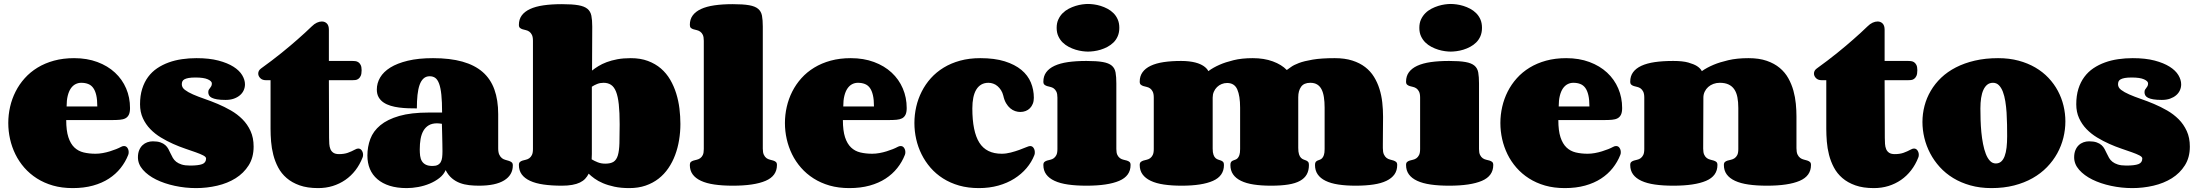

<svg xmlns="http://www.w3.org/2000/svg" viewBox="-20 -942 11148 974"><path d="M392.1 -522Q376.5 -522 362.8 -514.9Q349.1 -507.8 339.1 -493.2Q329.1 -478.5 323.5 -455.8Q317.9 -433.1 317.9 -401.9H473.6Q473.6 -436 468.3 -459.2Q462.9 -482.4 452.6 -496.3Q442.4 -510.3 427 -516.1Q411.6 -522 392.1 -522ZM356 -647Q421.4 -647 473.9 -627.4Q526.4 -607.9 563.2 -573.7Q600.1 -539.6 619.9 -493.4Q639.6 -447.3 639.6 -394Q639.6 -372.1 633.5 -359.9Q627.4 -347.7 616.2 -341.8Q605 -335.9 588.4 -334.5Q571.8 -333 550.8 -333H315.9Q315.9 -279.3 326.9 -245.8Q337.9 -212.4 357.4 -193.8Q377 -175.3 404.3 -168.7Q431.6 -162.1 464.8 -162.1Q482.4 -162.1 501.2 -165.5Q520 -168.9 537.4 -174.3Q554.7 -179.7 569.3 -185.5Q584 -191.4 593.8 -196.8Q601.6 -201.2 608.9 -201.2Q620.1 -201.2 626.5 -191.7Q632.8 -182.1 632.8 -170.4Q632.8 -166.5 632.3 -163.1Q631.8 -159.7 630.4 -156.2Q616.2 -120.1 591.8 -89.4Q567.4 -58.6 532.5 -35.9Q497.6 -13.2 451.7 -0.5Q405.8 12.2 348.6 12.2Q293.9 12.2 248.8 -0.7Q203.6 -13.7 167.2 -36.9Q130.9 -60.1 103.5 -91.3Q76.2 -122.6 58.1 -159.4Q40 -196.3 31 -236.6Q22 -276.9 22 -317.9Q22 -359.4 31.2 -400.1Q40.5 -440.9 59.1 -477.5Q77.6 -514.2 105.5 -545.2Q133.3 -576.2 170.4 -598.9Q207.5 -621.6 253.9 -634.3Q300.3 -647 356 -647Z M1054.7 -519Q1054.7 -530.3 1034.2 -539.6Q1013.7 -548.8 971.7 -548.8Q950.2 -548.8 936.8 -546.4Q923.3 -543.9 915.5 -539.6Q907.7 -535.2 905 -528.8Q902.3 -522.5 902.3 -514.2Q902.3 -498 918 -486.1Q933.6 -474.1 959.2 -462.9Q984.9 -451.7 1017.6 -440.4Q1050.3 -429.2 1084.5 -414.8Q1118.7 -400.4 1151.4 -381.6Q1184.1 -362.8 1209.7 -337.2Q1235.4 -311.5 1251 -277.3Q1266.6 -243.2 1266.6 -198.2Q1266.6 -143.1 1241.5 -103.3Q1216.3 -63.5 1175.3 -37.8Q1134.3 -12.2 1081.8 0Q1029.3 12.2 974.6 12.2Q919.4 12.2 866.5 0.7Q813.5 -10.7 772 -31.2Q730.5 -51.8 705.1 -80.6Q679.7 -109.4 679.7 -144Q679.7 -164.6 686 -179.9Q692.4 -195.3 702.9 -205.3Q713.4 -215.3 727.1 -220.2Q740.7 -225.1 755.4 -225.1Q778.8 -225.1 793.9 -219.7Q809.1 -214.4 818.6 -205.8Q828.1 -197.3 834 -186.3Q839.8 -175.3 845.2 -163.6Q850.6 -151.9 856.9 -140.9Q863.3 -129.9 874 -121.3Q884.8 -112.8 901.6 -107.4Q918.5 -102.1 944.3 -102.1Q985.8 -102.1 1005.6 -109.4Q1025.4 -116.7 1025.4 -138.2Q1025.4 -146 1011 -153.6Q996.6 -161.1 973.1 -169.4Q949.7 -177.7 919.4 -188Q889.2 -198.2 857.9 -212.2Q826.7 -226.1 796.4 -244.4Q766.1 -262.7 742.7 -286.9Q719.2 -311 704.8 -342.3Q690.4 -373.5 690.4 -413.1Q690.4 -456.5 701.2 -491Q711.9 -525.4 731.2 -551.5Q750.5 -577.6 777.3 -595.7Q804.2 -613.8 835.9 -625.2Q867.7 -636.7 903.3 -641.8Q939 -647 976.6 -647Q1041.5 -647 1087.9 -634.8Q1134.3 -622.6 1164.3 -603.5Q1194.3 -584.5 1208.5 -560.8Q1222.7 -537.1 1222.7 -514.2Q1222.7 -498 1216.1 -483.6Q1209.5 -469.2 1196.8 -458.5Q1184.1 -447.8 1166 -441.4Q1147.9 -435.1 1124.5 -435.1Q1098.1 -435.1 1081.3 -438Q1064.5 -440.9 1054.4 -446Q1044.4 -451.2 1040.5 -458.3Q1036.6 -465.3 1036.6 -474.1Q1036.6 -482.9 1039.6 -487.3Q1042.5 -491.7 1045.7 -495.8Q1048.8 -500 1051.8 -504.9Q1054.7 -509.8 1054.7 -519Z M1649.4 -243.2Q1649.4 -227.1 1650.4 -212.2Q1651.4 -197.3 1656.2 -185.5Q1661.1 -173.8 1671.4 -167Q1681.6 -160.2 1699.7 -160.2Q1725.1 -160.2 1743.9 -166.7Q1762.7 -173.3 1782.7 -184.1Q1790.5 -188.5 1797.4 -188.5Q1808.6 -188.5 1815.2 -178.7Q1821.8 -168.9 1821.8 -156.7Q1821.8 -148.4 1819.3 -143.1Q1805.2 -106.9 1783 -78.1Q1760.7 -49.3 1731.7 -29.3Q1702.6 -9.3 1668 1.5Q1633.3 12.2 1593.8 12.2Q1539.1 12.2 1500 -1.7Q1460.9 -15.6 1434.1 -38.8Q1407.2 -62 1391.1 -92.5Q1375 -123 1366.5 -156.5Q1357.9 -189.9 1355.2 -223.9Q1352.5 -257.8 1352.5 -288.1V-535.2H1328.6Q1310.5 -535.2 1300.3 -545.7Q1290 -556.2 1290 -568.8Q1290 -584 1303.7 -594.2Q1360.8 -635.3 1408.2 -673.6Q1455.6 -711.9 1489.7 -742.2Q1529.8 -777.3 1561.5 -808.1Q1574.2 -820.8 1587.4 -826.9Q1600.6 -833 1612.8 -833Q1627.9 -833 1638.2 -822.8Q1648.4 -812.5 1648.4 -791V-632.8H1767.6Q1773.4 -632.8 1781.5 -632.1Q1789.6 -631.3 1796.9 -627Q1804.2 -622.6 1809.3 -613Q1814.5 -603.5 1814.5 -585.9Q1814.5 -566.9 1809.6 -556.6Q1804.7 -546.4 1797.4 -541.5Q1790 -536.6 1782 -535.9Q1773.9 -535.2 1767.6 -535.2H1648.4Z M2174.3 -100.1Q2190.4 -100.1 2200.4 -105.2Q2210.4 -110.4 2215.8 -119.9Q2221.2 -129.4 2222.9 -143.3Q2224.6 -157.2 2224.6 -174.8Q2224.6 -189.9 2224.1 -213.4Q2223.6 -236.8 2223.1 -259.3Q2222.2 -285.6 2221.7 -314Q2214.8 -314.9 2208.7 -315.7Q2202.6 -316.4 2196.8 -316.4Q2171.9 -316.4 2155 -306.4Q2138.2 -296.4 2127.9 -278.6Q2117.7 -260.7 2113.5 -236.6Q2109.4 -212.4 2109.4 -184.1Q2109.4 -167 2111.3 -151.6Q2113.3 -136.2 2120.1 -124.8Q2127 -113.3 2139.9 -106.7Q2152.8 -100.1 2174.3 -100.1ZM2409.7 0Q2384.8 0 2360.1 -2.7Q2335.4 -5.4 2313.2 -13.7Q2291 -22 2272.5 -37.6Q2253.9 -53.2 2240.7 -79.1Q2231 -56.2 2209.2 -39.1Q2187.5 -22 2159.9 -10.5Q2132.3 1 2101.8 6.6Q2071.3 12.2 2043.5 12.2Q1994.1 12.2 1957 0.5Q1919.9 -11.2 1894.5 -33Q1869.1 -54.7 1856.4 -85Q1843.8 -115.2 1843.8 -152.8Q1843.8 -197.3 1858.6 -237.1Q1873.5 -276.9 1909.4 -306.6Q1945.3 -336.4 2005.4 -353.8Q2065.4 -371.1 2155.8 -371.1H2222.7Q2222.7 -425.3 2219 -460.9Q2215.3 -496.6 2207.5 -517.6Q2199.7 -538.6 2188 -546.9Q2176.3 -555.2 2159.7 -555.2Q2141.1 -555.2 2128.7 -543.9Q2116.2 -532.7 2108.6 -511.5Q2101.1 -490.2 2097.9 -460.2Q2094.7 -430.2 2094.7 -392.1Q2073.7 -392.1 2050.5 -392.8Q2027.3 -393.6 2004.6 -396.5Q1981.9 -399.4 1961.7 -405.5Q1941.4 -411.6 1925.8 -422.1Q1910.2 -432.6 1900.9 -448.7Q1891.6 -464.8 1891.6 -487.8Q1891.6 -520 1908.4 -548.8Q1925.3 -577.6 1960.2 -599.4Q1995.1 -621.1 2048.8 -634Q2102.5 -647 2176.8 -647Q2263.2 -647 2325.7 -629.4Q2388.2 -611.8 2428.5 -576.7Q2468.8 -541.5 2488 -488Q2507.3 -434.6 2507.3 -362.8V-189.9Q2507.3 -168.9 2512.9 -157.2Q2518.6 -145.5 2526.6 -139.4Q2534.7 -133.3 2544.4 -130.9Q2554.2 -128.4 2562.3 -125.7Q2570.3 -123 2575.9 -118.4Q2581.5 -113.8 2581.5 -103Q2581.5 -54.2 2537.8 -27.1Q2494.1 0 2409.7 0Z M2983.4 -584Q2997.1 -595.2 3015.4 -606.4Q3033.7 -617.7 3057.6 -626.7Q3081.5 -635.7 3111.8 -641.4Q3142.1 -647 3179.7 -647Q3229 -647 3266.8 -632.8Q3304.7 -618.7 3332.8 -594.5Q3360.8 -570.3 3379.9 -537.6Q3398.9 -504.9 3410.4 -467.8Q3421.9 -430.7 3426.8 -391.1Q3431.6 -351.6 3431.6 -313Q3431.6 -272 3425 -231.9Q3418.5 -191.9 3405 -155.8Q3391.6 -119.6 3370.6 -88.9Q3349.6 -58.1 3320.8 -35.6Q3292 -13.2 3255.1 -0.5Q3218.3 12.2 3172.4 12.2Q3129.9 12.2 3096.9 5.1Q3064 -2 3038.8 -12.7Q3013.7 -23.4 2995.8 -36.4Q2978 -49.3 2966.3 -61Q2959.5 -46.9 2948.7 -35.4Q2938 -23.9 2921.9 -16.1Q2905.8 -8.3 2883.1 -4.2Q2860.4 0 2830.6 0Q2777.8 0 2737.3 -5.9Q2696.8 -11.7 2668.9 -24.7Q2641.1 -37.6 2626.7 -57.4Q2612.3 -77.1 2612.3 -105Q2612.3 -115.7 2617.7 -120.4Q2623 -125 2630.9 -127.4Q2638.7 -129.9 2647.9 -131.8Q2657.2 -133.8 2665 -139.4Q2672.9 -145 2678.2 -155.5Q2683.6 -166 2683.6 -186V-734.9Q2683.6 -754.9 2678.2 -765.4Q2672.9 -775.9 2665 -781.5Q2657.2 -787.1 2647.9 -789.1Q2638.7 -791 2630.9 -793.5Q2623 -795.9 2617.7 -800.5Q2612.3 -805.2 2612.3 -815.9Q2612.3 -843.8 2626.7 -863.5Q2641.1 -883.3 2668.9 -896.2Q2696.8 -909.2 2737.3 -915Q2777.8 -920.9 2830.6 -920.9Q2883.3 -920.9 2913.8 -915.5Q2944.3 -910.2 2960 -897.2Q2975.6 -884.3 2980 -862.3Q2984.4 -840.3 2984.4 -807.1ZM3041.5 -522Q3024.4 -522 3009.5 -516.1Q2994.6 -510.3 2982.4 -502V-188Q2982.4 -173.8 2982.4 -160.2Q2982.4 -146.5 2981.4 -133.8Q2995.1 -125.5 3012.2 -118.7Q3029.3 -111.8 3050.3 -111.8Q3077.6 -111.8 3092.5 -121.3Q3107.4 -130.9 3114.3 -153.8Q3121.1 -176.8 3122.3 -215.1Q3123.5 -253.4 3123.5 -311Q3123.5 -371.6 3119.1 -412.4Q3114.7 -453.1 3105 -477.3Q3095.2 -501.5 3079.6 -511.7Q3064 -522 3041.5 -522Z M3849.6 -188Q3849.6 -168 3855 -156.7Q3860.4 -145.5 3868.2 -139.9Q3876 -134.3 3885.5 -132.1Q3895 -129.9 3902.8 -127.4Q3910.6 -125 3916 -120.4Q3921.4 -115.7 3921.4 -105Q3921.4 -49.3 3863.8 -24.7Q3806.2 0 3697.3 0Q3645 0 3604.5 -5.9Q3564 -11.7 3536.1 -24.7Q3508.3 -37.6 3493.9 -57.4Q3479.5 -77.1 3479.5 -105Q3479.5 -115.7 3484.6 -120.4Q3489.7 -125 3497.8 -127.4Q3505.9 -129.9 3514.9 -131.8Q3523.9 -133.8 3532 -139.4Q3540 -145 3545.2 -155.5Q3550.3 -166 3550.3 -186V-734.9Q3550.3 -754.9 3545.2 -765.4Q3540 -775.9 3532 -781.5Q3523.9 -787.1 3514.9 -789.1Q3505.9 -791 3497.8 -793.5Q3489.7 -795.9 3484.6 -800.5Q3479.5 -805.2 3479.5 -815.9Q3479.5 -843.8 3493.9 -863.5Q3508.3 -883.3 3536.1 -896.2Q3564 -909.2 3604.5 -915Q3645 -920.9 3697.3 -920.9Q3750 -920.9 3780.3 -915.5Q3810.5 -910.2 3825.9 -897.2Q3841.3 -884.3 3845.5 -862.3Q3849.6 -840.3 3849.6 -807.1Z M4332 -522Q4316.4 -522 4302.7 -514.9Q4289.1 -507.8 4279.1 -493.2Q4269 -478.5 4263.4 -455.8Q4257.8 -433.1 4257.8 -401.9H4413.6Q4413.6 -436 4408.2 -459.2Q4402.8 -482.4 4392.6 -496.3Q4382.3 -510.3 4366.9 -516.1Q4351.6 -522 4332 -522ZM4295.9 -647Q4361.3 -647 4413.8 -627.4Q4466.3 -607.9 4503.2 -573.7Q4540 -539.6 4559.8 -493.4Q4579.6 -447.3 4579.6 -394Q4579.6 -372.1 4573.5 -359.9Q4567.4 -347.7 4556.2 -341.8Q4544.9 -335.9 4528.3 -334.5Q4511.7 -333 4490.7 -333H4255.9Q4255.9 -279.3 4266.8 -245.8Q4277.8 -212.4 4297.4 -193.8Q4316.9 -175.3 4344.2 -168.7Q4371.6 -162.1 4404.8 -162.1Q4422.4 -162.1 4441.2 -165.5Q4460 -168.9 4477.3 -174.3Q4494.6 -179.7 4509.3 -185.5Q4523.9 -191.4 4533.7 -196.8Q4541.5 -201.2 4548.8 -201.2Q4560.1 -201.2 4566.4 -191.7Q4572.8 -182.1 4572.8 -170.4Q4572.8 -166.5 4572.3 -163.1Q4571.8 -159.7 4570.3 -156.2Q4556.2 -120.1 4531.7 -89.4Q4507.3 -58.6 4472.4 -35.9Q4437.5 -13.2 4391.6 -0.5Q4345.7 12.2 4288.6 12.2Q4233.9 12.2 4188.7 -0.7Q4143.6 -13.7 4107.2 -36.9Q4070.8 -60.1 4043.5 -91.3Q4016.1 -122.6 3998 -159.4Q3980 -196.3 3970.9 -236.6Q3961.9 -276.9 3961.9 -317.9Q3961.9 -359.4 3971.2 -400.1Q3980.5 -440.9 3999 -477.5Q4017.6 -514.2 4045.4 -545.2Q4073.2 -576.2 4110.4 -598.9Q4147.5 -621.6 4193.8 -634.3Q4240.2 -647 4295.9 -647Z M4952.6 -647Q5025.4 -647 5076.9 -630.9Q5128.4 -614.7 5161.4 -587.4Q5194.3 -560.1 5209.5 -523.4Q5224.6 -486.8 5224.6 -445.8Q5224.6 -428.7 5219.2 -415.5Q5213.9 -402.3 5204.8 -393.1Q5195.8 -383.8 5183.1 -378.9Q5170.4 -374 5155.8 -374Q5143.1 -374 5129.9 -378.4Q5116.7 -382.8 5105 -392.6Q5093.3 -402.3 5084 -418Q5074.7 -433.6 5069.8 -456.1Q5065.9 -472.2 5058.1 -484.4Q5050.3 -496.6 5040.3 -505.1Q5030.3 -513.7 5018.3 -517.8Q5006.3 -522 4994.6 -522Q4973.6 -522 4958.3 -513.2Q4942.9 -504.4 4932.6 -487.5Q4922.4 -470.7 4917.5 -446.5Q4912.6 -422.4 4912.6 -392.1Q4912.6 -274.9 4948 -218.5Q4983.4 -162.1 5061.5 -162.1Q5084 -162.1 5107.4 -168.2Q5130.9 -174.3 5150.9 -181.6Q5170.9 -189 5185.5 -195.1Q5200.2 -201.2 5205.6 -201.2Q5216.8 -201.2 5223.1 -191.7Q5229.5 -182.1 5229.5 -169.9Q5229.5 -166 5229.2 -162.6Q5229 -159.2 5227.5 -155.8Q5213.4 -119.6 5187.5 -89.1Q5161.6 -58.6 5125.7 -35.9Q5089.8 -13.2 5044.4 -0.5Q4999 12.2 4945.8 12.2Q4891.1 12.2 4845.7 -0.7Q4800.3 -13.7 4763.9 -36.9Q4727.5 -60.1 4700.4 -91.3Q4673.3 -122.6 4655 -159.4Q4636.7 -196.3 4627.7 -236.6Q4618.7 -276.9 4618.7 -317.9Q4618.7 -359.4 4627.9 -400.1Q4637.2 -440.9 4655.8 -477.5Q4674.3 -514.2 4702.1 -545.2Q4730 -576.2 4767.1 -598.9Q4804.2 -621.6 4850.6 -634.3Q4897 -647 4952.6 -647Z M5340.3 -800.8Q5340.3 -825.2 5348.9 -843.5Q5357.4 -861.8 5370.8 -875.2Q5384.3 -888.7 5401.6 -897.7Q5418.9 -906.7 5436.5 -912.1Q5454.1 -917.5 5470.5 -919.7Q5486.8 -921.9 5499 -921.9Q5512.2 -921.9 5529.1 -919.7Q5545.9 -917.5 5563.5 -912.1Q5581.1 -906.7 5598.1 -897.7Q5615.2 -888.7 5628.7 -875.2Q5642.1 -861.8 5650.1 -843.5Q5658.2 -825.2 5658.2 -800.8Q5658.2 -776.9 5650.1 -758.3Q5642.1 -739.7 5628.7 -726.6Q5615.2 -713.4 5598.1 -704.3Q5581.1 -695.3 5563.5 -689.9Q5545.9 -684.6 5529.1 -682.4Q5512.2 -680.2 5499 -680.2Q5486.8 -680.2 5470.5 -682.4Q5454.1 -684.6 5436.5 -689.9Q5418.9 -695.3 5401.6 -704.3Q5384.3 -713.4 5370.8 -726.6Q5357.4 -739.7 5348.9 -758.1Q5340.3 -776.4 5340.3 -800.8ZM5643.1 -186Q5643.1 -166.5 5648.4 -155.8Q5653.8 -145 5661.9 -139.4Q5669.9 -133.8 5679.2 -131.8Q5688.5 -129.9 5696.5 -127.4Q5704.6 -125 5710 -120.4Q5715.3 -115.7 5715.3 -105Q5715.3 -49.3 5657.7 -24.7Q5600.1 0 5491.2 0Q5438.5 0 5397.9 -5.9Q5357.4 -11.7 5329.6 -24.7Q5301.8 -37.6 5287.4 -57.4Q5272.9 -77.1 5272.9 -105Q5272.9 -115.7 5278.3 -120.4Q5283.7 -125 5291.5 -127.4Q5299.3 -129.9 5308.6 -131.8Q5317.9 -133.8 5325.7 -139.4Q5333.5 -145 5338.9 -155.5Q5344.2 -166 5344.2 -186V-446.8Q5344.2 -466.3 5338.9 -477.1Q5333.5 -487.8 5325.7 -493.4Q5317.9 -499 5308.6 -501Q5299.3 -502.9 5291.5 -505.4Q5283.7 -507.8 5278.3 -512.5Q5272.9 -517.1 5272.9 -527.8Q5272.9 -555.7 5287.4 -575.4Q5301.8 -595.2 5329.6 -608.2Q5357.4 -621.1 5397.9 -627Q5438.5 -632.8 5491.2 -632.8Q5543.9 -632.8 5574.2 -627.4Q5604.5 -622.1 5619.9 -609.1Q5635.3 -596.2 5639.2 -574.2Q5643.1 -552.2 5643.1 -519Z M6507.8 -586.9Q6516.1 -592.3 6529.5 -602.3Q6543 -612.3 6569.3 -622.3Q6595.7 -632.3 6639.2 -639.6Q6682.6 -647 6751 -647Q6802.2 -647 6840.3 -634.8Q6878.4 -622.6 6905.5 -601.6Q6932.6 -580.6 6950.2 -552Q6967.8 -523.4 6978 -490.5Q6988.3 -457.5 6992.2 -421.9Q6996.1 -386.2 6996.1 -351.1V-346.2Q6995.6 -288.1 6995.4 -256.6Q6995.1 -225.1 6995.1 -210.4Q6995.1 -195.8 6995.1 -193.1Q6995.1 -190.4 6995.1 -190.4Q6995.1 -169.9 7000.5 -158.4Q7005.9 -147 7013.9 -140.9Q7022 -134.8 7031.5 -132.6Q7041 -130.4 7049.1 -127.7Q7057.1 -125 7062.5 -120.4Q7067.9 -115.7 7067.9 -105Q7067.9 -77.1 7054 -57.4Q7040 -37.6 7013.2 -24.7Q6986.3 -11.7 6947 -5.9Q6907.7 0 6856.9 0Q6807.6 0 6769.3 -5.9Q6731 -11.7 6704.6 -24.7Q6678.2 -37.6 6664.6 -57.4Q6650.9 -77.1 6650.9 -105Q6650.9 -115.7 6654.5 -120.4Q6658.2 -125 6663.6 -127.4Q6668.9 -129.9 6675.3 -131.8Q6681.6 -133.8 6687 -139.4Q6692.4 -145 6696 -155.5Q6699.7 -166 6699.7 -186V-396Q6699.7 -425.8 6696 -449.2Q6692.4 -472.7 6684.1 -488.8Q6675.8 -504.9 6661.9 -513.4Q6647.9 -522 6627 -522Q6594.7 -522 6580.3 -501.7Q6565.9 -481.4 6565.9 -449.2V-191.9Q6565.9 -170.9 6569.8 -159.2Q6573.7 -147.5 6579.8 -141.4Q6585.9 -135.3 6593 -132.8Q6600.1 -130.4 6606.2 -127.7Q6612.3 -125 6616.2 -120.4Q6620.1 -115.7 6620.1 -105Q6620.1 -77.1 6609.1 -57.4Q6598.1 -37.6 6575 -24.7Q6551.8 -11.7 6515.4 -5.9Q6479 0 6427.7 0Q6378.4 0 6340.1 -5.9Q6301.8 -11.7 6275.4 -24.7Q6249 -37.6 6235.4 -57.4Q6221.7 -77.1 6221.7 -105Q6221.7 -115.7 6225.3 -120.4Q6229 -125 6234.4 -127.4Q6239.7 -129.9 6246.3 -131.8Q6252.9 -133.8 6258.3 -139.4Q6263.7 -145 6267.3 -155.5Q6271 -166 6271 -186V-396Q6271 -455.6 6256.6 -488.3Q6242.2 -521 6205.1 -521Q6190.4 -521 6177.2 -515.6Q6164.1 -510.3 6153.8 -500.2Q6143.6 -490.2 6137.7 -476.6Q6131.8 -462.9 6131.8 -446.8V-188Q6131.8 -168 6136 -156.7Q6140.1 -145.5 6146.5 -139.9Q6152.8 -134.3 6160.4 -132.1Q6168 -129.9 6174.3 -127.4Q6180.7 -125 6184.8 -120.4Q6189 -115.7 6189 -105Q6189 -49.3 6133.5 -24.7Q6078.1 0 5974.1 0Q5923.8 0 5884.3 -5.9Q5844.7 -11.7 5817.6 -24.7Q5790.5 -37.6 5776.1 -57.4Q5761.7 -77.1 5761.7 -105Q5761.7 -115.7 5767.1 -120.4Q5772.5 -125 5780.3 -127.4Q5788.1 -129.9 5797.4 -131.8Q5806.6 -133.8 5814.5 -139.4Q5822.3 -145 5827.6 -155.5Q5833 -166 5833 -186V-446.8Q5833 -466.3 5827.6 -477.1Q5822.3 -487.8 5814.5 -493.4Q5806.6 -499 5797.4 -501Q5788.1 -502.9 5780.3 -505.4Q5772.5 -507.8 5767.1 -512.5Q5761.7 -517.1 5761.7 -527.8Q5761.7 -555.7 5775.9 -575.4Q5790 -595.2 5817.1 -608.2Q5844.2 -621.1 5883.3 -627Q5922.4 -632.8 5971.7 -632.8Q5994.1 -632.8 6012.2 -630.6Q6030.3 -628.4 6044.2 -624.8Q6058.1 -621.1 6068.4 -616.5Q6078.6 -611.8 6085.9 -606.9Q6103 -595.2 6109.9 -581.1Q6133.8 -599.1 6167.5 -613.8Q6196.3 -626.5 6237.8 -636.7Q6279.3 -647 6335 -647Q6392.6 -647 6437 -630.6Q6481.4 -614.3 6507.8 -586.9Z M7180.2 -800.8Q7180.2 -825.2 7188.7 -843.5Q7197.3 -861.8 7210.7 -875.2Q7224.1 -888.7 7241.5 -897.7Q7258.8 -906.7 7276.4 -912.1Q7293.9 -917.5 7310.3 -919.7Q7326.7 -921.9 7338.9 -921.9Q7352.1 -921.9 7368.9 -919.7Q7385.7 -917.5 7403.3 -912.1Q7420.9 -906.7 7438 -897.7Q7455.1 -888.7 7468.5 -875.2Q7481.9 -861.8 7490 -843.5Q7498 -825.2 7498 -800.8Q7498 -776.9 7490 -758.3Q7481.9 -739.7 7468.5 -726.6Q7455.1 -713.4 7438 -704.3Q7420.9 -695.3 7403.3 -689.9Q7385.7 -684.6 7368.9 -682.4Q7352.1 -680.2 7338.9 -680.2Q7326.7 -680.2 7310.3 -682.4Q7293.9 -684.6 7276.4 -689.9Q7258.8 -695.3 7241.5 -704.3Q7224.1 -713.4 7210.7 -726.6Q7197.3 -739.7 7188.7 -758.1Q7180.2 -776.4 7180.2 -800.8ZM7482.9 -186Q7482.9 -166.5 7488.3 -155.8Q7493.7 -145 7501.7 -139.4Q7509.8 -133.8 7519 -131.8Q7528.3 -129.9 7536.4 -127.4Q7544.4 -125 7549.8 -120.4Q7555.2 -115.7 7555.2 -105Q7555.2 -49.3 7497.6 -24.7Q7439.9 0 7331.1 0Q7278.3 0 7237.8 -5.9Q7197.3 -11.7 7169.4 -24.7Q7141.6 -37.6 7127.2 -57.4Q7112.8 -77.1 7112.8 -105Q7112.8 -115.7 7118.2 -120.4Q7123.5 -125 7131.3 -127.4Q7139.2 -129.9 7148.4 -131.8Q7157.7 -133.8 7165.5 -139.4Q7173.3 -145 7178.7 -155.5Q7184.1 -166 7184.1 -186V-446.8Q7184.1 -466.3 7178.7 -477.1Q7173.3 -487.8 7165.5 -493.4Q7157.7 -499 7148.4 -501Q7139.2 -502.9 7131.3 -505.4Q7123.5 -507.8 7118.2 -512.5Q7112.8 -517.1 7112.8 -527.8Q7112.8 -555.7 7127.2 -575.4Q7141.6 -595.2 7169.4 -608.2Q7197.3 -621.1 7237.8 -627Q7278.3 -632.8 7331.1 -632.8Q7383.8 -632.8 7414.1 -627.4Q7444.3 -622.1 7459.7 -609.1Q7475.1 -596.2 7479 -574.2Q7482.9 -552.2 7482.9 -519Z M7961.4 -522Q7945.8 -522 7932.1 -514.9Q7918.5 -507.8 7908.4 -493.2Q7898.4 -478.5 7892.8 -455.8Q7887.2 -433.1 7887.2 -401.9H8043Q8043 -436 8037.6 -459.2Q8032.2 -482.4 8022 -496.3Q8011.7 -510.3 7996.3 -516.1Q7981 -522 7961.4 -522ZM7925.3 -647Q7990.7 -647 8043.2 -627.4Q8095.7 -607.9 8132.6 -573.7Q8169.4 -539.6 8189.2 -493.4Q8209 -447.3 8209 -394Q8209 -372.1 8202.9 -359.9Q8196.8 -347.7 8185.5 -341.8Q8174.3 -335.9 8157.7 -334.5Q8141.1 -333 8120.1 -333H7885.3Q7885.3 -279.3 7896.2 -245.8Q7907.2 -212.4 7926.8 -193.8Q7946.3 -175.3 7973.6 -168.7Q8001 -162.1 8034.2 -162.1Q8051.8 -162.1 8070.6 -165.5Q8089.4 -168.9 8106.7 -174.3Q8124 -179.7 8138.7 -185.5Q8153.3 -191.4 8163.1 -196.8Q8170.9 -201.2 8178.2 -201.2Q8189.5 -201.2 8195.8 -191.7Q8202.1 -182.1 8202.1 -170.4Q8202.1 -166.5 8201.7 -163.1Q8201.2 -159.7 8199.7 -156.2Q8185.5 -120.1 8161.1 -89.4Q8136.7 -58.6 8101.8 -35.9Q8066.9 -13.2 8021 -0.5Q7975.1 12.2 7918 12.2Q7863.3 12.2 7818.1 -0.7Q7772.9 -13.7 7736.6 -36.9Q7700.2 -60.1 7672.9 -91.3Q7645.5 -122.6 7627.4 -159.4Q7609.4 -196.3 7600.3 -236.6Q7591.3 -276.9 7591.3 -317.9Q7591.3 -359.4 7600.6 -400.1Q7609.9 -440.9 7628.4 -477.5Q7647 -514.2 7674.8 -545.2Q7702.6 -576.2 7739.7 -598.9Q7776.9 -621.6 7823.2 -634.3Q7869.6 -647 7925.3 -647Z M8620.1 -188Q8620.1 -168 8625.5 -156.7Q8630.9 -145.5 8638.9 -139.9Q8647 -134.3 8656.2 -132.1Q8665.5 -129.9 8673.6 -127.4Q8681.6 -125 8687 -120.4Q8692.4 -115.7 8692.4 -105Q8692.4 -49.3 8634.8 -24.7Q8577.1 0 8468.3 0Q8415.5 0 8375 -5.9Q8334.5 -11.7 8306.6 -24.7Q8278.8 -37.6 8264.4 -57.4Q8250 -77.1 8250 -105Q8250 -115.7 8255.4 -120.4Q8260.7 -125 8268.6 -127.4Q8276.4 -129.9 8285.6 -131.8Q8294.9 -133.8 8302.7 -139.4Q8310.5 -145 8315.9 -155.5Q8321.3 -166 8321.3 -186V-446.8Q8321.3 -466.3 8315.9 -477.1Q8310.5 -487.8 8302.7 -493.4Q8294.9 -499 8285.6 -501Q8276.4 -502.9 8268.6 -505.4Q8260.7 -507.8 8255.4 -512.5Q8250 -517.1 8250 -527.8Q8250 -555.7 8264.4 -575.4Q8278.8 -595.2 8306.6 -608.2Q8334.5 -621.1 8375 -627Q8415.5 -632.8 8468.3 -632.8Q8516.1 -632.8 8544.4 -624.8Q8572.8 -616.7 8588.4 -606.9Q8606.4 -595.2 8613.3 -581.1Q8638.7 -599.1 8673.8 -613.8Q8704.1 -626.5 8747.8 -636.7Q8791.5 -647 8850.1 -647Q8903.8 -647 8942.6 -633.5Q8981.4 -620.1 9008.5 -597.4Q9035.6 -574.7 9052.2 -544.7Q9068.8 -514.6 9077.9 -481.9Q9086.9 -449.2 9090.1 -415.8Q9093.3 -382.3 9093.3 -352.1V-190.4Q9093.3 -169.9 9098.6 -158.4Q9104 -147 9112.3 -140.9Q9120.6 -134.8 9130.1 -132.6Q9139.6 -130.4 9147.9 -127.7Q9156.2 -125 9161.6 -120.4Q9167 -115.7 9167 -105Q9167 -49.3 9109.6 -24.7Q9052.2 0 8943.4 0Q8890.6 0 8850.1 -5.9Q8809.6 -11.7 8781.7 -24.7Q8753.9 -37.6 8739.5 -57.4Q8725.1 -77.1 8725.1 -105Q8725.1 -115.7 8730.5 -120.4Q8735.8 -125 8744.1 -127.4Q8752.4 -129.9 8761.7 -131.8Q8771 -133.8 8779.3 -139.4Q8787.6 -145 8793 -155.5Q8798.3 -166 8798.3 -186V-394.5Q8798.3 -424.8 8793.7 -448.5Q8789.1 -472.2 8778.1 -488.5Q8767.1 -504.9 8749 -513.4Q8731 -522 8704.1 -522Q8687 -522 8671.9 -516.4Q8656.7 -510.7 8645.5 -500.7Q8634.3 -490.7 8627.7 -476.8Q8621.1 -462.9 8621.1 -446.8Z M9541.5 -243.2Q9541.5 -227.1 9542.5 -212.2Q9543.5 -197.3 9548.3 -185.5Q9553.2 -173.8 9563.5 -167Q9573.7 -160.2 9591.8 -160.2Q9617.2 -160.2 9636 -166.7Q9654.8 -173.3 9674.8 -184.1Q9682.6 -188.5 9689.5 -188.5Q9700.7 -188.5 9707.3 -178.7Q9713.9 -168.9 9713.9 -156.7Q9713.9 -148.4 9711.4 -143.1Q9697.3 -106.9 9675 -78.1Q9652.8 -49.3 9623.8 -29.3Q9594.7 -9.3 9560.1 1.5Q9525.4 12.2 9485.8 12.2Q9431.2 12.2 9392.1 -1.7Q9353 -15.6 9326.2 -38.8Q9299.3 -62 9283.2 -92.5Q9267.1 -123 9258.5 -156.5Q9250 -189.9 9247.3 -223.9Q9244.6 -257.8 9244.6 -288.1V-535.2H9220.7Q9202.6 -535.2 9192.4 -545.7Q9182.1 -556.2 9182.1 -568.8Q9182.1 -584 9195.8 -594.2Q9252.9 -635.3 9300.3 -673.6Q9347.7 -711.9 9381.8 -742.2Q9421.9 -777.3 9453.6 -808.1Q9466.3 -820.8 9479.5 -826.9Q9492.7 -833 9504.9 -833Q9520 -833 9530.3 -822.8Q9540.5 -812.5 9540.5 -791V-632.8H9659.7Q9665.5 -632.8 9673.6 -632.1Q9681.6 -631.3 9689 -627Q9696.3 -622.6 9701.4 -613Q9706.5 -603.5 9706.5 -585.9Q9706.5 -566.9 9701.7 -556.6Q9696.8 -546.4 9689.5 -541.5Q9682.1 -536.6 9674.1 -535.9Q9666 -535.2 9659.7 -535.2H9540.5Z M10082.5 12.2Q10024.4 12.2 9975.8 -1.5Q9927.2 -15.1 9888.4 -38.8Q9849.6 -62.5 9820.3 -94.7Q9791 -127 9771.5 -164.3Q9752 -201.7 9742.2 -242.2Q9732.4 -282.7 9732.4 -323.2Q9732.4 -364.7 9742.9 -405Q9753.4 -445.3 9774.7 -481.4Q9795.9 -517.6 9827.6 -547.9Q9859.4 -578.1 9902.1 -600.1Q9944.8 -622.1 9998.3 -634.5Q10051.8 -647 10116.2 -647Q10172.9 -647 10220 -634.3Q10267.1 -621.6 10305.2 -599.4Q10343.3 -577.1 10371.8 -546.9Q10400.4 -516.6 10419.4 -481Q10438.5 -445.3 10448 -405.8Q10457.5 -366.2 10457.5 -326.2Q10457.5 -284.7 10447.3 -243.2Q10437 -201.7 10416.3 -164.1Q10395.5 -126.5 10364.3 -94.2Q10333 -62 10291.3 -38.3Q10249.5 -14.6 10197.3 -1.2Q10145 12.2 10082.5 12.2ZM10104.5 -112.8Q10120.6 -112.8 10131.6 -122.3Q10142.6 -131.8 10149.4 -149.9Q10156.2 -168 10159.2 -193.6Q10162.1 -219.2 10162.1 -251Q10162.1 -278.8 10161.6 -309.8Q10161.1 -340.8 10159.2 -370.8Q10157.2 -400.9 10152.8 -428.2Q10148.4 -455.6 10140.4 -476.6Q10132.3 -497.6 10120.1 -509.8Q10107.9 -522 10090.3 -522Q10073.2 -522 10061.3 -512.5Q10049.3 -502.9 10041.5 -485.8Q10033.7 -468.8 10030 -444.8Q10026.4 -420.9 10026.4 -392.1Q10026.4 -365.2 10027.3 -334Q10028.3 -302.7 10031.2 -271.7Q10034.2 -240.7 10039.8 -211.9Q10045.4 -183.1 10054 -161.1Q10062.5 -139.2 10075 -126Q10087.4 -112.8 10104.5 -112.8Z M10877 -519Q10877 -530.3 10856.4 -539.6Q10835.9 -548.8 10793.9 -548.8Q10772.5 -548.8 10759 -546.4Q10745.6 -543.9 10737.8 -539.6Q10730 -535.2 10727.3 -528.8Q10724.6 -522.5 10724.6 -514.2Q10724.6 -498 10740.2 -486.1Q10755.9 -474.1 10781.5 -462.9Q10807.1 -451.7 10839.8 -440.4Q10872.6 -429.2 10906.7 -414.8Q10940.9 -400.4 10973.6 -381.6Q11006.3 -362.8 11032 -337.2Q11057.6 -311.5 11073.2 -277.3Q11088.9 -243.2 11088.9 -198.2Q11088.9 -143.1 11063.7 -103.3Q11038.6 -63.5 10997.6 -37.8Q10956.5 -12.2 10904.1 0Q10851.6 12.2 10796.9 12.2Q10741.7 12.2 10688.7 0.7Q10635.7 -10.7 10594.2 -31.2Q10552.7 -51.8 10527.3 -80.6Q10502 -109.4 10502 -144Q10502 -164.6 10508.3 -179.9Q10514.6 -195.3 10525.1 -205.3Q10535.6 -215.3 10549.3 -220.2Q10563 -225.1 10577.6 -225.1Q10601.1 -225.1 10616.2 -219.7Q10631.3 -214.4 10640.9 -205.8Q10650.4 -197.3 10656.2 -186.3Q10662.1 -175.3 10667.5 -163.6Q10672.9 -151.9 10679.2 -140.9Q10685.5 -129.9 10696.3 -121.3Q10707 -112.8 10723.9 -107.4Q10740.7 -102.1 10766.6 -102.1Q10808.1 -102.1 10827.9 -109.4Q10847.7 -116.7 10847.7 -138.2Q10847.7 -146 10833.3 -153.6Q10818.8 -161.1 10795.4 -169.4Q10772 -177.7 10741.7 -188Q10711.4 -198.2 10680.2 -212.2Q10648.9 -226.1 10618.7 -244.4Q10588.4 -262.7 10564.9 -286.9Q10541.5 -311 10527.1 -342.3Q10512.7 -373.5 10512.7 -413.1Q10512.7 -456.5 10523.4 -491Q10534.2 -525.4 10553.5 -551.5Q10572.8 -577.6 10599.6 -595.7Q10626.5 -613.8 10658.2 -625.2Q10689.9 -636.7 10725.6 -641.8Q10761.2 -647 10798.8 -647Q10863.8 -647 10910.2 -634.8Q10956.5 -622.6 10986.6 -603.5Q11016.6 -584.5 11030.8 -560.8Q11044.9 -537.1 11044.9 -514.2Q11044.9 -498 11038.3 -483.6Q11031.7 -469.2 11019 -458.5Q11006.3 -447.8 10988.3 -441.4Q10970.2 -435.1 10946.8 -435.1Q10920.4 -435.1 10903.6 -438Q10886.7 -440.9 10876.7 -446Q10866.7 -451.2 10862.8 -458.3Q10858.9 -465.3 10858.9 -474.1Q10858.9 -482.9 10861.8 -487.3Q10864.7 -491.7 10867.9 -495.8Q10871.1 -500 10874 -504.9Q10877 -509.8 10877 -519Z"/></svg>

Font: Corben
Style: Bold
Weight: 700
Designer: vernon adams
Foundry: vernon adams
Version: Version 1.101; ttfautohint (v1.6)